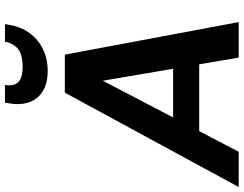

<svg xmlns="http://www.w3.org/2000/svg" viewBox="-146 -857 981 773"><g transform="rotate(-90 344.5 -470.5)"><path d="M-22 0 358 -700H511L642 0H499L406 -547L120 0ZM116 -159 170 -264H532L548 -159ZM445 -769Q397 -769 365 -788Q333 -807 320 -842Q307 -877 315 -924L318 -941H389Q383 -908 399 -889Q415 -870 463 -870Q512 -870 534.5 -889Q557 -908 563 -941H634L631 -924Q623 -876 597.5 -841.5Q572 -807 533 -788Q494 -769 445 -769Z"/></g></svg>

Font: DM Sans 11pt
Style: Bold Italic
Weight: 700
Italic angle: -10°
Version: Version 4.004;gftools[0.9.30]